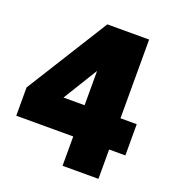

<svg xmlns="http://www.w3.org/2000/svg" viewBox="-122 -758 783 855"><g transform="rotate(20 269.0 -330.0)"><path d="M439.5 -660V-287H516.5V-139H439.5V0H269.5V-139H-0.5V-273L241.5 -660ZM269.5 -287V-448H268.5L169.5 -287Z"/></g></svg>

Font: League Spartan ExtraBold
Style: Regular
Weight: 800
Foundry: The League of Moveable Type
Version: Version 2.002